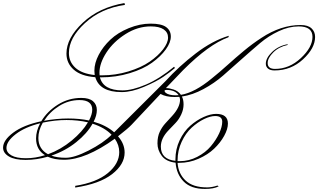

<svg xmlns="http://www.w3.org/2000/svg" viewBox="-28 -1005 2073 1251"><path d="M1058 -419Q1044 -419 1044 -413Q1044 -407 1052 -400Q1072 -384 1117 -384Q1129 -384 1136 -385Q1112 -419 1058 -419ZM259 -218Q341 -233 415.5 -233Q490 -233 552 -220Q573 -260 573 -290Q573 -353 490 -353Q419 -353 357.5 -314.5Q296 -276 259 -218ZM307 9Q344 23 400.5 23Q457 23 549 -24Q645 -73 699 -127Q654 -174 575 -199Q540 -136 469 -79Q398 -22 307 9ZM207 -103Q207 -152 234 -202Q134 -177 74 -130.5Q14 -84 14 -41Q14 -11 46.5 7.5Q79 26 141 26Q203 26 265 6Q207 -30 207 -103ZM545 -208Q480 -223 405.5 -223Q331 -223 251 -206Q222 -156 222 -106Q222 -34 285 0Q369 -31 439 -89Q509 -147 545 -208ZM1129 45H1144Q1203 45 1257 17Q1311 -11 1345.5 -52Q1380 -93 1400 -136Q1420 -179 1420 -212Q1420 -249 1374 -249Q1342 -249 1301 -229Q1260 -209 1221 -173.5Q1182 -138 1155.5 -81Q1129 -24 1129 40ZM621 -514H635Q725 -514 808.5 -539.5Q892 -565 947 -603Q1002 -641 1034.5 -683.5Q1067 -726 1067 -760Q1067 -794 1038.5 -813.5Q1010 -833 954 -833Q869 -833 790 -783Q711 -733 665.5 -663Q620 -593 620 -531ZM783 -985 786 -973Q630 -951 525.5 -854.5Q421 -758 421 -660Q421 -602 463 -563.5Q505 -525 589 -516Q587 -534 587 -544Q587 -594 615 -647.5Q643 -701 691 -746.5Q739 -792 811 -821.5Q883 -851 953.5 -851Q1024 -851 1054.5 -828.5Q1085 -806 1085 -767Q1085 -728 1052 -682.5Q1019 -637 962 -596Q905 -555 816.5 -528Q728 -501 629 -501H623Q645 -416 770 -416Q834 -416 923 -454Q1012 -492 1106 -570L1112 -562Q1082 -536 1036 -504.5Q990 -473 910 -439Q830 -405 765 -405Q621 -405 593 -502Q500 -509 452.5 -551Q405 -593 405 -656Q405 -757 511.5 -857Q618 -957 783 -985ZM1463 -772 1460 -762Q1333 -716 1165 -548Q1145 -528 1053 -431H1056Q1075 -431 1104 -421.5Q1133 -412 1151 -387Q1241 -402 1352 -494Q1402 -534 1454.5 -581.5Q1507 -629 1562.5 -675Q1618 -721 1675 -758Q1802 -842 1931 -842Q1978 -842 2001.5 -820.5Q2025 -799 2025 -764Q2025 -691 1946.5 -618.5Q1868 -546 1761 -546Q1733 -546 1718.5 -558Q1704 -570 1704 -590Q1704 -627 1745 -666.5Q1786 -706 1846 -717V-712Q1789 -700 1752.5 -663.5Q1716 -627 1716 -594Q1716 -556 1764 -556Q1857 -556 1932.5 -626.5Q2008 -697 2008 -765Q2008 -833 1918 -833Q1855 -833 1788.5 -802Q1722 -771 1666.5 -724Q1611 -677 1547 -620Q1483 -563 1426 -513Q1369 -463 1297.5 -424.5Q1226 -386 1157 -376Q1168 -357 1168 -324.5Q1168 -292 1153 -259.5Q1138 -227 1116 -204Q1094 -181 1072 -158Q1020 -105 1020 -50Q1020 33 1115 43V34Q1115 -33 1142.5 -91Q1170 -149 1211.5 -185.5Q1253 -222 1298.5 -242.5Q1344 -263 1380 -263Q1457 -263 1457 -200Q1457 -164 1432.5 -119.5Q1408 -75 1367 -36Q1326 3 1265.5 29.5Q1205 56 1140 56H1129Q1134 127 1181.5 171.5Q1229 216 1321 216Q1353 216 1389 204L1397 209Q1366 226 1307 226Q1217 226 1169.5 178.5Q1122 131 1116 55Q1054 48 1026 10.5Q998 -27 998 -71Q998 -115 1013 -146.5Q1028 -178 1050 -202Q1072 -226 1094 -250Q1145 -306 1145 -355Q1145 -362 1141 -374Q1130 -373 1109 -373Q1053 -373 1018 -393L830 -193Q809 -170 741 -117Q784 -68 784 -11Q784 66 702.5 129.5Q621 193 462 217V206Q601 184 675 122.5Q749 61 749 -14Q749 -60 720 -101Q529 36 389 36Q325 36 283 16Q210 37 139 37Q68 37 30 14.5Q-8 -8 -8 -43Q-8 -91 58 -140.5Q124 -190 241 -215Q280 -280 349.5 -323.5Q419 -367 502 -367Q553 -367 578 -345.5Q603 -324 603 -288Q603 -252 582 -212Q663 -189 716 -143L1051 -477Q1138 -573 1247 -656.5Q1356 -740 1463 -772Z"/></svg>

Font: Monsieur La Doulaise
Style: Regular
Weight: 400
Designer: Alejandro Paul
Foundry: Alejandro Paul
Version: Version 1.000